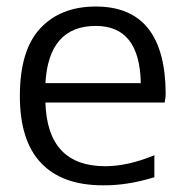

<svg xmlns="http://www.w3.org/2000/svg" viewBox="-20 -550 564 580"><path d="M446.3 -14.6Q364.3 10.7 291 9.8Q168 9.8 104 -57.6Q40 -125 40 -259.8Q40 -398.4 101.6 -464.4Q163.1 -530.3 269.5 -530.3Q479.5 -530.3 480.5 -266.6Q480.5 -257.8 477.5 -240.2H117.2Q123 -47.9 297.9 -47.9Q366.2 -47.9 446.3 -81.1ZM117.2 -298.8H405.3Q402.3 -471.7 269.5 -471.7Q127 -471.7 117.2 -298.8Z"/></svg>

Font: Mgen+ 1c regular
Style: Regular
Weight: 400
Designer: [Source Han Sans]
Ryoko NISHIZUKA  (kana & ideographs); Paul D. Hunt (Latin, Greek & Cyrillic); Wenlong ZHANG  (bopomofo
Version: Version 1.059.20150602